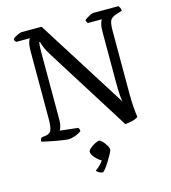

<svg xmlns="http://www.w3.org/2000/svg" viewBox="-135 -812 1039 1168"><g transform="rotate(-15 385.0 -228.0)"><path d="M219 0Q211 0 189 -3Q167 -6 140 -11Q113 -16 89 -21Q65 -26 53 -30Q53 -38 56 -44Q59 -50 62 -54L88 -57Q115 -61 124 -81Q133 -101 133 -153V-578Q133 -611 138.5 -630.5Q144 -650 150 -655H63Q60 -658 56.5 -662.5Q53 -667 53 -675Q57 -681 68.5 -687.5Q80 -694 92 -699Q104 -704 110 -704H236L594 -137Q590 -155 588 -183Q586 -211 586 -258V-576Q586 -609 591.5 -628.5Q597 -648 603 -653H514Q512 -656 509 -660Q506 -664 504 -673Q509 -678 520.5 -685.5Q532 -693 544 -698.5Q556 -704 561 -704H720Q725 -698 728.5 -690.5Q732 -683 733 -672L692 -659Q663 -649 655 -630.5Q647 -612 647 -567V-167Q647 -119 650.5 -79.5Q654 -40 657 -24Q642 -12 617 -6.5Q592 -1 575 0L247 -522Q224 -558 214 -583.5Q204 -609 203 -617H198Q197 -611 195.5 -597.5Q194 -584 194 -555V-127Q194 -104 188.5 -87Q183 -70 179 -65L293 -52Q295 -50 297.5 -44Q300 -38 300 -30Q284 -17 259 -8.5Q234 0 219 0ZM367 248Q355 248 344 241Q333 234 328 227Q341 218 355.5 204.5Q370 191 379 176Q360 166 341 145Q322 124 322 107Q322 98 336 86Q350 74 367 65Q384 56 394 56Q402 56 414.5 69Q427 82 436.5 98.5Q446 115 446 124Q446 132 435.5 151.5Q425 171 411 193.5Q397 216 384.5 232Q372 248 367 248Z"/></g></svg>

Font: Texturina Light
Style: Regular
Weight: 300
Designer: Guillermo Torres Carreño
Foundry: Omnibus-Type
Version: Version 1.002; ttfautohint (v1.8.3)